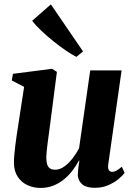

<svg xmlns="http://www.w3.org/2000/svg" viewBox="-20 -866 626 896"><path d="M169 11Q136 11 108 -2Q80 -15 62.8 -41Q45.5 -67 45 -106Q45 -122.5 46.8 -143.5Q48.5 -164.5 51.5 -187.8Q54.5 -211 57.8 -234.2Q61 -257.5 64.5 -278L92.5 -460.5L35 -490.5L40.5 -521.5L223 -545L245.5 -530.5L214 -286.5Q211.5 -265.5 208.2 -242.5Q205 -219.5 202.2 -198Q199.5 -176.5 197.8 -159.5Q196 -142.5 196 -132.5Q196 -112 200 -99.2Q204 -86.5 213.2 -80.2Q222.5 -74 237.5 -74Q259 -74 279.8 -88.8Q300.5 -103.5 318.5 -126.8Q336.5 -150 349 -174L401 -537.5H547.5L485 -98Q482.5 -80 488.2 -72Q494 -64 503.5 -64Q512.5 -64 523 -69.5Q533.5 -75 548.5 -88L561.5 -59.5Q552.5 -46.5 532.5 -30Q512.5 -13.5 484.5 -1.5Q456.5 10.5 422.5 10.5Q383.5 10.5 364.5 -5.2Q345.5 -21 343 -47.5Q343 -51.5 343.5 -59.2Q344 -67 345 -76.8Q346 -86.5 347.5 -97Q349 -107.5 350.5 -116.5L348.5 -117Q336 -93.5 318.8 -70.8Q301.5 -48 279.2 -29.5Q257 -11 229.5 0Q202 11 169 11ZM336.5 -600.5Q317 -610 288.8 -629.2Q260.5 -648.5 229.8 -673Q199 -697.5 172.5 -722.8Q146 -748 130 -769L217.5 -845.5L367.5 -626Z"/></svg>

Font: Merriweather 72pt ExtraBold
Style: Italic
Weight: 800
Italic angle: -7.8°
Version: Version 2.101